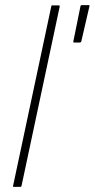

<svg xmlns="http://www.w3.org/2000/svg" viewBox="-20 -729 369 749"><path d="M31 -4 180 -704Q180 -708 183 -708H209Q213 -708 213 -704L64 -4Q63 0 59 0H33Q30 0 31 -4ZM268 -563Q267 -563 266.5 -564Q266 -565 266 -567L294 -705Q294 -707 295.5 -708Q297 -709 299 -709H327Q329 -709 329 -708Q329 -707 329 -705L297 -567Q296 -565 294.5 -564Q293 -563 291 -563Z"/></svg>

Font: Glory Thin
Style: Italic
Weight: 100
Italic angle: -12°
Designer: Robert Leuschke
Foundry: Robert Leuschke
Version: Version 1.011